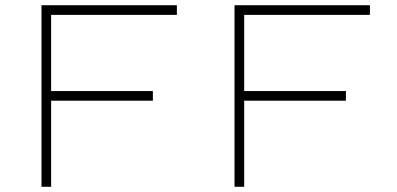

<svg xmlns="http://www.w3.org/2000/svg" viewBox="-20 -716 1520 736"><path d="M139 -696H658V-659H176V-367H566V-330H176V0H139ZM879 -696H1398V-659H916V-367H1306V-330H916V0H879Z"/></svg>

Font: Major Mono Display
Style: Regular
Weight: 400
Designer: Emre Parlak
Foundry: Emre Parlak
Version: Version 2.000; ttfautohint (v1.8) -l 8 -r 50 -G 200 -x 14 -D